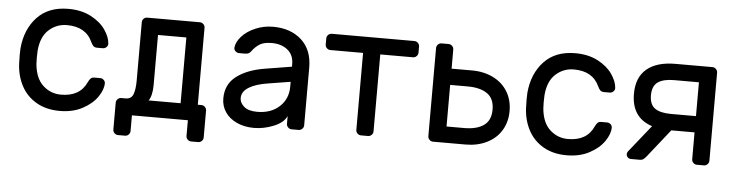

<svg xmlns="http://www.w3.org/2000/svg" viewBox="-42 -716 3880 1012"><g transform="rotate(5 1897.5 -210.0)"><path d="M420 -154Q427 -169 434 -175Q441 -181 453 -181H483Q494 -181 502 -173.5Q510 -166 510 -156Q510 -122 483 -83Q456 -44 405 -17Q354 10 285 10Q214 10 162 -20Q110 -50 82 -102.5Q54 -155 51 -220Q50 -232 50 -266Q50 -290 51 -300Q60 -402 120 -466Q180 -530 285 -530Q354 -530 404.5 -503.5Q455 -477 481.5 -438.5Q508 -400 510 -366Q511 -355 502.5 -347Q494 -339 483 -339H453Q441 -339 434 -345Q427 -351 420 -366Q385 -444 285 -444Q230 -444 189 -407Q148 -370 142 -295Q141 -284 141 -259Q141 -236 142 -225Q149 -150 189.5 -113Q230 -76 285 -76Q385 -76 420 -154Z M702 -520H981Q992 -520 1000 -512Q1008 -504 1008 -493V-86H1027Q1038 -86 1046 -78Q1054 -70 1054 -59V83Q1054 94 1046 102Q1038 110 1027 110H990Q979 110 971 102Q963 94 963 83V0H667V83Q667 94 659 102Q651 110 640 110H603Q592 110 584 102Q576 94 576 83V-59Q576 -70 584 -78Q592 -86 603 -86H626Q656 -86 666 -112Q676 -138 676 -185V-493Q676 -504 683.5 -512Q691 -520 702 -520ZM767 -434V-169Q767 -114 748 -86H917V-434Z M1485 -329V-342Q1485 -391 1452.5 -417.5Q1420 -444 1368 -444Q1328 -444 1305.5 -430.5Q1283 -417 1263 -390Q1257 -382 1250 -379Q1243 -376 1231 -376H1201Q1190 -376 1181.5 -384Q1173 -392 1174 -403Q1177 -433 1203.5 -462.5Q1230 -492 1274 -511Q1318 -530 1368 -530Q1461 -530 1518.5 -478Q1576 -426 1576 -332V-27Q1576 -16 1568 -8Q1560 0 1549 0H1512Q1501 0 1493 -8Q1485 -16 1485 -27V-68Q1469 -32 1417 -11Q1365 10 1313 10Q1262 10 1222 -8.5Q1182 -27 1160.5 -59Q1139 -91 1139 -131Q1139 -206 1195 -248.5Q1251 -291 1344 -306ZM1485 -249 1367 -230Q1302 -220 1266 -197.5Q1230 -175 1230 -141Q1230 -116 1253 -96Q1276 -76 1323 -76Q1395 -76 1440 -117Q1485 -158 1485 -224Z M2143 -493V-461Q2143 -450 2135 -442Q2127 -434 2116 -434H1943V-27Q1943 -16 1935 -8Q1927 0 1916 0H1879Q1868 0 1860 -8Q1852 -16 1852 -27V-434H1679Q1668 -434 1660 -442Q1652 -450 1652 -461V-493Q1652 -504 1660 -512Q1668 -520 1679 -520H2116Q2127 -520 2135 -512Q2143 -504 2143 -493Z M2233 -493Q2233 -504 2241 -512Q2249 -520 2260 -520H2297Q2308 -520 2316 -512Q2324 -504 2324 -493V-392H2432Q2495 -392 2544.5 -367.5Q2594 -343 2621 -298.5Q2648 -254 2648 -196Q2648 -138 2621 -93.5Q2594 -49 2544.5 -24.5Q2495 0 2432 0H2260Q2249 0 2241 -8Q2233 -16 2233 -27ZM2324 -306V-86H2418Q2483 -86 2520.5 -112Q2558 -138 2558 -196Q2558 -254 2520.5 -280Q2483 -306 2418 -306Z M3102 -154Q3109 -169 3116 -175Q3123 -181 3135 -181H3165Q3176 -181 3184 -173.5Q3192 -166 3192 -156Q3192 -122 3165 -83Q3138 -44 3087 -17Q3036 10 2967 10Q2896 10 2844 -20Q2792 -50 2764 -102.5Q2736 -155 2733 -220Q2732 -232 2732 -266Q2732 -290 2733 -300Q2742 -402 2802 -466Q2862 -530 2967 -530Q3036 -530 3086.5 -503.5Q3137 -477 3163.5 -438.5Q3190 -400 3192 -366Q3193 -355 3184.5 -347Q3176 -339 3165 -339H3135Q3123 -339 3116 -345Q3109 -351 3102 -366Q3067 -444 2967 -444Q2912 -444 2871 -407Q2830 -370 2824 -295Q2823 -284 2823 -259Q2823 -236 2824 -225Q2831 -150 2871.5 -113Q2912 -76 2967 -76Q3067 -76 3102 -154Z M3720 -493V-27Q3720 -16 3712 -8Q3704 0 3693 0H3656Q3645 0 3637 -8Q3629 -16 3629 -27V-169H3506L3387 -19Q3380 -11 3373 -5.5Q3366 0 3355 0H3307Q3297 0 3290 -7Q3283 -14 3283 -23Q3283 -31 3287 -37L3403 -182Q3293 -218 3293 -344Q3293 -431 3346 -475.5Q3399 -520 3497 -520H3693Q3704 -520 3712 -512Q3720 -504 3720 -493ZM3629 -255V-434H3497Q3441 -434 3412 -413.5Q3383 -393 3383 -344Q3383 -295 3411.5 -275Q3440 -255 3497 -255Z"/></g></svg>

Font: Rubik
Style: Regular
Weight: 400
Designer: Hubert & Fischer
Foundry: Hubert & Fischer
Version: Version 1.100